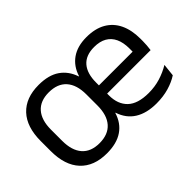

<svg xmlns="http://www.w3.org/2000/svg" viewBox="-86 -753 1018 1018"><g transform="rotate(-45 423.0 -244.5)"><path d="M248.9 12.3Q152 12.3 99.2 -44.5Q46.4 -101.2 46.4 -207.7V-281.9Q46.4 -388 99.3 -444.5Q152.1 -500.9 248.9 -500.9Q323.3 -500.9 368 -469.9Q412.7 -438.9 431.5 -382.1H433.4Q451 -438.8 495 -469.9Q539 -500.9 607 -500.9Q672.1 -500.9 715.9 -475.7Q759.7 -450.4 781.9 -403.9Q804.1 -357.4 804.1 -293V-274.8Q804.1 -259.1 802.8 -243Q801.6 -226.9 799.4 -211.4H725.1Q725.9 -235.6 726.1 -257.1Q726.3 -278.6 726.3 -296.4Q726.3 -341 712.1 -371.8Q697.8 -402.6 669.7 -418.8Q641.5 -435 599.1 -435Q536.3 -435 504.8 -398.5Q473.4 -362.1 473.4 -294.1V-245.5V-235.6V-197.3Q473.4 -131.5 511.9 -94.5Q550.5 -57.5 631.9 -57.5Q677.9 -57.5 718.9 -70Q759.9 -82.6 795.8 -104.2L788.2 -34Q756.8 -13.5 714.7 -1.2Q672.6 11.1 622 11.1Q548.3 11.1 500.4 -19Q452.6 -49 433.3 -108.4H431.6Q413.8 -49.7 368.3 -18.7Q322.9 12.3 248.9 12.3ZM782.3 -211.4H435.5V-273H782.3ZM259.1 -53.7Q324.3 -53.7 358.4 -92.2Q392.5 -130.7 392.5 -203V-286.4Q392.5 -358.3 358.4 -396.7Q324.3 -435 259.1 -435Q194.8 -435 161.3 -396.7Q127.7 -358.5 127.7 -286.6V-203Q127.7 -130.7 161.3 -92.2Q194.8 -53.7 259.1 -53.7Z"/></g></svg>

Font: Anek Malayalam Medium
Style: Regular
Weight: 500
Designer: Maithili Shingre (Malayalam) & Yesha Goshar (Latin)
Foundry: Ek Type
Version: Version 1.003